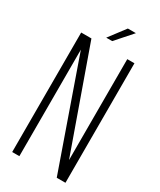

<svg xmlns="http://www.w3.org/2000/svg" viewBox="-210 -906 811 974"><g transform="rotate(30 195.5 -419.0)"><path d="M282 -837 198 -742H163L235 -837ZM82 -1H40V-701H100L310 -110V-701H352V-1H301L82 -625Z"/></g></svg>

Font: Bebas Neue Book
Style: Regular
Weight: 300
Designer: Ryoichi Tsunekawa
Foundry: Ryoichi Tsunekawa
Version: Version 1.003;PS 001.003;hotconv 1.0.88;makeotf.lib2.5.64775